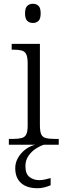

<svg xmlns="http://www.w3.org/2000/svg" viewBox="-20 -769 342 1020"><path d="M155 -647Q137 -647 125 -658Q113 -669 113 -698Q113 -727 125 -738Q137 -749 155 -749Q173 -749 184.5 -738Q196 -727 196 -698Q196 -669 184.5 -658Q173 -647 155 -647ZM27 0V-31H48Q77 -31 94.5 -35.5Q112 -40 119.5 -55Q127 -70 127 -102V-432Q127 -465 119.5 -480.5Q112 -496 95.5 -500.5Q79 -505 54 -505H42V-536H192V-104Q192 -71 199 -55.5Q206 -40 223.5 -35.5Q241 -31 270 -31H292V0ZM180 231Q123 231 92 203.5Q61 176 61 124Q61 95 76 69Q91 43 115 25Q139 7 166 0H213Q193 6 170.5 20.5Q148 35 131.5 58.5Q115 82 115 114Q115 155 137 171.5Q159 188 188 188Q203 188 216.5 185Q230 182 249 177V215Q234 222 215 226.5Q196 231 180 231Z"/></svg>

Font: Noto Serif Hentaigana Light
Style: Regular
Weight: 300
Designer: Kazuhiro Yamada
Foundry: nipponia
Version: Version 1.000; ttfautohint (v1.8.4.7-5d5b)